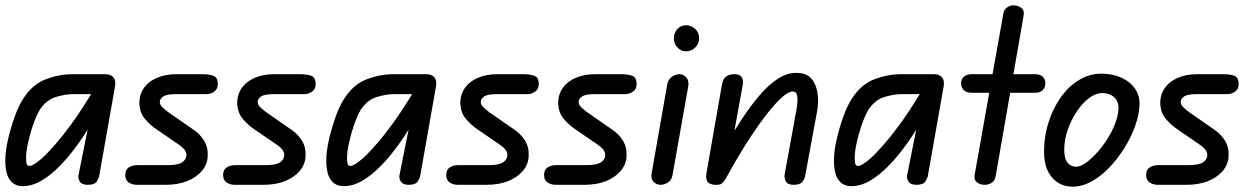

<svg xmlns="http://www.w3.org/2000/svg" viewBox="-28 -695 4726 722"><path d="M57 5Q26 5 9 -18.5Q-8 -42 -8 -92Q-8 -126 2 -170Q12 -214 27.5 -257Q43 -300 62 -328Q96 -379 145.5 -397.5Q195 -416 246 -416H349V-341H246Q218 -341 182.5 -330.5Q147 -320 122 -283Q109 -261 97 -227Q85 -193 77.5 -158.5Q70 -124 70 -102Q70 -92 71.5 -81.5Q73 -71 83 -71Q96 -71 126.5 -97Q157 -123 209 -187Q245 -233 273 -275.5Q301 -318 326 -359H377Q365 -322 345.5 -284.5Q326 -247 305 -213Q284 -179 265 -153Q233 -108 198.5 -72.5Q164 -37 128.5 -16Q93 5 57 5ZM302 0Q280 0 272.5 -12Q265 -24 267 -35L315 -276V-416H368Q389 -416 399 -403.5Q409 -391 404 -367L345 -33Q344 -26 336 -13Q328 0 302 0Z M594 0H487Q470 0 456.5 -8.5Q443 -17 443 -37Q443 -57 456.5 -65.5Q470 -74 488 -74H602Q640 -74 656 -84Q672 -94 673 -111Q673 -123 665.5 -132.5Q658 -142 646 -150L563 -207Q537 -224 516.5 -248.5Q496 -273 496 -311Q497 -342 514 -365.5Q531 -389 562.5 -402.5Q594 -416 635 -416H731Q760 -416 775.5 -409.5Q791 -403 791 -379Q791 -360 777.5 -350.5Q764 -341 748 -341H633Q599 -341 586 -332.5Q573 -324 573 -311Q573 -301 583 -291.5Q593 -282 605 -273L700 -207Q724 -191 739.5 -166Q755 -141 753 -106Q751 -75 730 -51Q709 -27 674.5 -13.5Q640 0 594 0Z M962 0H855Q838 0 824.5 -8.5Q811 -17 811 -37Q811 -57 824.5 -65.5Q838 -74 856 -74H970Q1008 -74 1024 -84Q1040 -94 1041 -111Q1041 -123 1033.5 -132.5Q1026 -142 1014 -150L931 -207Q905 -224 884.5 -248.5Q864 -273 864 -311Q865 -342 882 -365.5Q899 -389 930.5 -402.5Q962 -416 1003 -416H1099Q1128 -416 1143.5 -409.5Q1159 -403 1159 -379Q1159 -360 1145.5 -350.5Q1132 -341 1116 -341H1001Q967 -341 954 -332.5Q941 -324 941 -311Q941 -301 951 -291.5Q961 -282 973 -273L1068 -207Q1092 -191 1107.5 -166Q1123 -141 1121 -106Q1119 -75 1098 -51Q1077 -27 1042.5 -13.5Q1008 0 962 0Z M1264 5Q1233 5 1216 -18.5Q1199 -42 1199 -92Q1199 -126 1209 -170Q1219 -214 1234.5 -257Q1250 -300 1269 -328Q1303 -379 1352.5 -397.5Q1402 -416 1453 -416H1556V-341H1453Q1425 -341 1389.5 -330.5Q1354 -320 1329 -283Q1316 -261 1304 -227Q1292 -193 1284.5 -158.5Q1277 -124 1277 -102Q1277 -92 1278.5 -81.5Q1280 -71 1290 -71Q1303 -71 1333.5 -97Q1364 -123 1416 -187Q1452 -233 1480 -275.5Q1508 -318 1533 -359H1584Q1572 -322 1552.5 -284.5Q1533 -247 1512 -213Q1491 -179 1472 -153Q1440 -108 1405.5 -72.5Q1371 -37 1335.5 -16Q1300 5 1264 5ZM1509 0Q1487 0 1479.5 -12Q1472 -24 1474 -35L1522 -276V-416H1575Q1596 -416 1606 -403.5Q1616 -391 1611 -367L1552 -33Q1551 -26 1543 -13Q1535 0 1509 0Z M1801 0H1694Q1677 0 1663.5 -8.5Q1650 -17 1650 -37Q1650 -57 1663.5 -65.5Q1677 -74 1695 -74H1809Q1847 -74 1863 -84Q1879 -94 1880 -111Q1880 -123 1872.5 -132.5Q1865 -142 1853 -150L1770 -207Q1744 -224 1723.5 -248.5Q1703 -273 1703 -311Q1704 -342 1721 -365.5Q1738 -389 1769.5 -402.5Q1801 -416 1842 -416H1938Q1967 -416 1982.5 -409.5Q1998 -403 1998 -379Q1998 -360 1984.5 -350.5Q1971 -341 1955 -341H1840Q1806 -341 1793 -332.5Q1780 -324 1780 -311Q1780 -301 1790 -291.5Q1800 -282 1812 -273L1907 -207Q1931 -191 1946.5 -166Q1962 -141 1960 -106Q1958 -75 1937 -51Q1916 -27 1881.5 -13.5Q1847 0 1801 0Z M2169 0H2062Q2045 0 2031.5 -8.5Q2018 -17 2018 -37Q2018 -57 2031.5 -65.5Q2045 -74 2063 -74H2177Q2215 -74 2231 -84Q2247 -94 2248 -111Q2248 -123 2240.5 -132.5Q2233 -142 2221 -150L2138 -207Q2112 -224 2091.5 -248.5Q2071 -273 2071 -311Q2072 -342 2089 -365.5Q2106 -389 2137.5 -402.5Q2169 -416 2210 -416H2306Q2335 -416 2350.5 -409.5Q2366 -403 2366 -379Q2366 -360 2352.5 -350.5Q2339 -341 2323 -341H2208Q2174 -341 2161 -332.5Q2148 -324 2148 -311Q2148 -301 2158 -291.5Q2168 -282 2180 -273L2275 -207Q2299 -191 2314.5 -166Q2330 -141 2328 -106Q2326 -75 2305 -51Q2284 -27 2249.5 -13.5Q2215 0 2169 0Z M2456 0Q2441 0 2430 -11Q2419 -22 2422 -41L2481 -377Q2484 -395 2497.5 -405.5Q2511 -416 2527 -416Q2542 -416 2553 -403.5Q2564 -391 2560 -370L2501 -37Q2498 -18 2484 -9Q2470 0 2456 0ZM2552 -502Q2533 -502 2519.5 -516.5Q2506 -531 2506 -551Q2506 -571 2519 -585.5Q2532 -600 2552 -600Q2572 -600 2586.5 -586Q2601 -572 2601 -551Q2601 -531 2586.5 -516.5Q2572 -502 2552 -502Z M2956 0Q2934 0 2927 -13Q2920 -26 2923 -41L2966 -277Q2969 -292 2970.5 -309.5Q2972 -327 2968.5 -339Q2965 -351 2953 -351Q2937 -351 2912.5 -329Q2888 -307 2859.5 -271Q2831 -235 2802 -191.5Q2773 -148 2747 -104Q2721 -60 2701 -23V-151Q2731 -200 2762 -247.5Q2793 -295 2826.5 -334.5Q2860 -374 2895 -397.5Q2930 -421 2966 -421Q3005 -421 3023.5 -399Q3042 -377 3046.5 -343Q3051 -309 3044 -273L3000 -35Q2998 -22 2989 -11Q2980 0 2956 0ZM2660 0Q2637 -2 2631 -14Q2625 -26 2629 -46L2687 -378Q2689 -388 2693.5 -396.5Q2698 -405 2708 -410.5Q2718 -416 2734 -416Q2754 -416 2761 -405Q2768 -394 2765 -376L2701 -23Q2694 -12 2687 -5.5Q2680 1 2660 0Z M3173 5Q3142 5 3125 -18.5Q3108 -42 3108 -92Q3108 -126 3118 -170Q3128 -214 3143.5 -257Q3159 -300 3178 -328Q3212 -379 3261.5 -397.5Q3311 -416 3362 -416H3465V-341H3362Q3334 -341 3298.5 -330.5Q3263 -320 3238 -283Q3225 -261 3213 -227Q3201 -193 3193.5 -158.5Q3186 -124 3186 -102Q3186 -92 3187.5 -81.5Q3189 -71 3199 -71Q3212 -71 3242.5 -97Q3273 -123 3325 -187Q3361 -233 3389 -275.5Q3417 -318 3442 -359H3493Q3481 -322 3461.5 -284.5Q3442 -247 3421 -213Q3400 -179 3381 -153Q3349 -108 3314.5 -72.5Q3280 -37 3244.5 -16Q3209 5 3173 5ZM3418 0Q3396 0 3388.5 -12Q3381 -24 3383 -35L3431 -276V-416H3484Q3505 -416 3515 -403.5Q3525 -391 3520 -367L3461 -33Q3460 -26 3452 -13Q3444 0 3418 0Z M3674 0Q3659 0 3646.5 -9Q3634 -18 3637 -37L3745 -644Q3748 -659 3759 -667Q3770 -675 3783 -675Q3800 -675 3812.5 -665.5Q3825 -656 3821 -635L3716 -32Q3713 -15 3701 -7.5Q3689 0 3674 0ZM3586 -382Q3586 -396 3596 -406Q3606 -416 3627 -416H3863Q3884 -416 3893.5 -406Q3903 -396 3903 -382Q3903 -367 3893.5 -356.5Q3884 -346 3863 -346H3627Q3606 -346 3596 -356.5Q3586 -367 3586 -382Z M4004 7Q3976 7 3952 -7Q3928 -21 3913 -50.5Q3898 -80 3898 -125Q3898 -181 3914.5 -233.5Q3931 -286 3960 -327.5Q3989 -369 4028.5 -393.5Q4068 -418 4114 -418Q4155 -418 4188.5 -403Q4222 -388 4240.5 -361Q4259 -334 4257 -298Q4255 -261 4240 -219.5Q4225 -178 4200 -138Q4175 -98 4143.5 -65Q4112 -32 4076.5 -12.5Q4041 7 4004 7ZM4018 -68Q4038 -68 4065 -90Q4092 -112 4117.5 -145.5Q4143 -179 4160 -217Q4177 -255 4178 -287Q4179 -312 4162.5 -328.5Q4146 -345 4116 -345Q4092 -345 4067 -326Q4042 -307 4021 -275.5Q4000 -244 3987 -206.5Q3974 -169 3974 -132Q3974 -98 3986.5 -83Q3999 -68 4018 -68Z M4433 0H4326Q4309 0 4295.5 -8.5Q4282 -17 4282 -37Q4282 -57 4295.5 -65.5Q4309 -74 4327 -74H4441Q4479 -74 4495 -84Q4511 -94 4512 -111Q4512 -123 4504.5 -132.5Q4497 -142 4485 -150L4402 -207Q4376 -224 4355.5 -248.5Q4335 -273 4335 -311Q4336 -342 4353 -365.5Q4370 -389 4401.5 -402.5Q4433 -416 4474 -416H4570Q4599 -416 4614.5 -409.5Q4630 -403 4630 -379Q4630 -360 4616.5 -350.5Q4603 -341 4587 -341H4472Q4438 -341 4425 -332.5Q4412 -324 4412 -311Q4412 -301 4422 -291.5Q4432 -282 4444 -273L4539 -207Q4563 -191 4578.5 -166Q4594 -141 4592 -106Q4590 -75 4569 -51Q4548 -27 4513.5 -13.5Q4479 0 4433 0Z"/></svg>

Font: Edu QLD Beginner Medium
Style: Regular
Weight: 500
Designer: Tina and Corey Anderson
Foundry: Google for Education
Version: Version 1.003